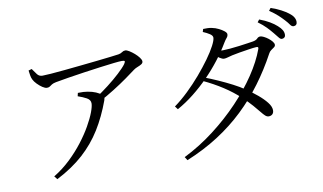

<svg xmlns="http://www.w3.org/2000/svg" viewBox="-85 -999 2100 1249"><g transform="rotate(-10 965.0 -374.5)"><path d="M142.8 -687.7 164.3 -694Q179.6 -671.6 192.2 -655.3Q204.9 -639 226.7 -639Q242.6 -639 282.1 -641.9Q321.6 -644.8 374.6 -650.1Q427.5 -655.4 484.4 -661.2Q541.3 -667 593.7 -672.8Q646.1 -678.6 684.4 -683.1Q722.6 -687.6 736.9 -689.8Q752.5 -692.4 762.3 -699.8Q772.1 -707.3 784.4 -707.3Q794.3 -707.3 810.4 -697.4Q826.6 -687.5 843.2 -673.1Q859.8 -658.6 871.1 -643.6Q882.4 -628.5 882.4 -618.2Q882.4 -606.9 871.3 -600.1Q860.2 -593.2 845.7 -587.8Q831.1 -582.4 819.7 -574.1Q796.4 -556.3 755.3 -527.1Q714.3 -497.8 664.5 -466.6Q614.7 -435.5 563.7 -408.1L544 -437Q587.3 -465.2 631.1 -499.1Q675 -533 710.4 -565.8Q745.8 -598.5 762.3 -620.9Q771.9 -635.4 768.9 -639.6Q765.9 -643.8 750.3 -643.8Q736.1 -643.8 697 -639.5Q657.9 -635.2 605.4 -628.1Q553 -621.1 496.6 -613Q440.2 -604.8 389.6 -596.7Q339 -588.6 305.5 -582.2Q286.5 -578.5 277 -572.4Q267.6 -566.2 260.8 -561.3Q254 -556.3 241.7 -556.3Q229.4 -556.3 212.2 -567.7Q195 -579.1 179.3 -595.3Q163.5 -611.5 156.3 -626.6Q149.7 -640.2 147.4 -655.6Q145.1 -671 142.8 -687.7ZM428.3 -467.4 433.2 -488.8Q454.5 -489.3 469.1 -488.6Q483.6 -487.8 496.7 -485.5Q526.9 -480.7 550.4 -470.7Q573.9 -460.8 585.3 -449.2Q594.2 -441 596.8 -433.4Q599.4 -425.9 594.2 -410.9Q557 -309.1 506.1 -227Q455.2 -145 382.4 -79.2Q309.7 -13.3 204.4 40.8L187.7 19.5Q247.1 -16.7 297.1 -64.3Q347.1 -111.9 386.4 -163Q425.7 -214.1 453.1 -262.2Q480.5 -310.4 494.9 -348.5Q509.2 -386.6 509.2 -406.6Q509.2 -429.8 485 -443.2Q460.9 -456.5 428.3 -467.4Z M1755.3 -650.7Q1739.5 -670.1 1718.6 -692Q1697.6 -713.8 1664.8 -737.8L1677.5 -754.3Q1715.7 -740.2 1743.7 -723.6Q1771.7 -707.1 1790.2 -690.1Q1809.4 -673.1 1817.4 -658.9Q1825.5 -644.7 1825.7 -629.3Q1826.2 -618.1 1819.8 -611.4Q1813.4 -604.8 1802.3 -604.3Q1791.9 -604.1 1781.5 -618.2Q1771.1 -632.3 1755.3 -650.7ZM1842.7 -719.2Q1825.8 -737.8 1805.8 -756.2Q1785.9 -774.6 1751 -798.5L1763.7 -815.3Q1802.8 -802 1829.8 -787.6Q1856.7 -773.2 1876 -758.7Q1896.4 -743.6 1905.5 -728.7Q1914.6 -713.8 1914.8 -698Q1915 -686.1 1908.7 -679.3Q1902.5 -672.5 1891.8 -672.3Q1878.9 -672.1 1869.4 -686.4Q1859.9 -700.6 1842.7 -719.2ZM1258.2 -445.5Q1303.4 -428.4 1349.1 -407.9Q1394.9 -387.5 1437.4 -365.5Q1479.8 -343.6 1513.2 -320.8Q1551.4 -294.9 1585.9 -266.2Q1620.3 -237.5 1641.9 -209.9Q1663.6 -182.4 1664 -158.7Q1664.4 -142.1 1655.5 -132.6Q1646.5 -123 1630.7 -122.8Q1618.6 -122.6 1607.5 -132.5Q1596.5 -142.4 1581.5 -161.4Q1566.5 -180.4 1542.8 -207.6Q1519.1 -234.8 1481.7 -270.2Q1432.1 -316.5 1372.7 -354.9Q1313.4 -393.3 1244.7 -425.3ZM1039.9 -292Q1085.9 -325.3 1132.2 -369.8Q1178.6 -414.3 1220.3 -463.1Q1261.9 -511.9 1294.5 -557.1Q1327 -602.2 1345.5 -637.7Q1364 -673.3 1364 -690.1Q1364 -703.5 1346.2 -715.3Q1328.5 -727.1 1302.3 -737.9L1308 -756.8Q1321.5 -757.1 1336.3 -757Q1351.1 -757 1367.2 -753Q1387.7 -749.1 1408.5 -738.8Q1429.4 -728.6 1443.4 -717.2Q1457.5 -705.8 1457.5 -696.4Q1457.5 -683.3 1448.7 -673.4Q1439.9 -663.6 1428.2 -644.4Q1396.4 -590.6 1355.5 -537.7Q1314.6 -484.8 1266.5 -435.8Q1218.4 -386.8 1165.3 -344.8Q1112.2 -302.7 1055.6 -271.3ZM1045.2 43.4Q1151.8 -9.6 1246.5 -82.4Q1341.3 -155.1 1419.4 -237.2Q1497.5 -319.3 1554 -403.7Q1610.4 -488 1638.4 -565.1Q1645.6 -582.1 1627.8 -580.5Q1610.7 -579.7 1578.6 -574.8Q1546.5 -569.9 1514.4 -564.6Q1482.4 -559.3 1464.6 -555.1Q1448.6 -551.5 1434.3 -547.1Q1419.9 -542.7 1409.2 -542.7Q1397.8 -542.7 1380.9 -553.8Q1364.1 -565 1346.8 -579.3L1362.1 -603.1Q1377.5 -600.3 1388.7 -599Q1399.9 -597.7 1409.3 -597.7Q1427.2 -597.7 1457.3 -600.3Q1487.5 -602.9 1519.7 -607.1Q1552 -611.4 1577.8 -615.2Q1603.6 -619 1613.6 -620.6Q1634.7 -624.7 1643.6 -634.5Q1652.4 -644.4 1665.1 -644.4Q1673.9 -644.4 1688.3 -637.2Q1702.7 -630.1 1716.7 -619.3Q1730.6 -608.5 1740.2 -596.7Q1749.8 -584.9 1749.8 -574.8Q1749.8 -565.5 1740.6 -558.9Q1731.3 -552.2 1720.5 -544.6Q1709.7 -537 1703.4 -524.2Q1650.7 -426.4 1586.4 -339.8Q1522.1 -253.1 1443.5 -178.2Q1364.9 -103.3 1269.9 -42.3Q1174.8 18.8 1059.7 66.1Z"/></g></svg>

Font: Noto Serif SC
Style: Regular
Weight: 200
Designer: Ryoko NISHIZUKA 西塚涼子 (kana & ideographs); Frank Grießhammer (Latin, Greek & Cyrillic); Wenlong ZHANG 张文龙 (bopomofo); San
Foundry: Adobe
Version: Version 2.001;hotconv 1.1.0;makeotfexe 2.6.0